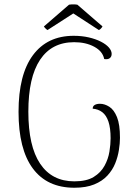

<svg xmlns="http://www.w3.org/2000/svg" viewBox="-20 -869 646 901"><path d="M329 12Q201 12 134 -78.5Q67 -169 67 -344Q67 -519 134.5 -610Q202 -701 326 -701Q364 -701 396.5 -693.5Q429 -686 453.5 -673.5Q478 -661 491 -646Q504 -631 504 -616Q504 -603 495 -596Q486 -589 469 -592Q462 -628 422.5 -649.5Q383 -671 328 -671Q223 -671 168 -588.5Q113 -506 113 -345Q113 -183 168.5 -100.5Q224 -18 329 -18Q386 -18 419.5 -38.5Q453 -59 470.5 -91Q488 -123 493.5 -157.5Q499 -192 499 -220Q499 -268 489 -298Q479 -328 460 -342.5Q441 -357 415 -359Q415 -371 424.5 -376.5Q434 -382 449 -382Q471 -382 493 -368Q515 -354 529 -319.5Q543 -285 543 -222Q543 -197 538 -165Q533 -133 520.5 -102Q508 -71 484 -45Q460 -19 422 -3.5Q384 12 329 12ZM343 -847 461 -745Q459 -741 454 -735.5Q449 -730 444 -728L324 -806L203 -728Q199 -730 193.5 -735.5Q188 -741 186 -745L304 -847Q310 -848 317 -848.5Q324 -849 330.5 -848.5Q337 -848 343 -847Z"/></svg>

Font: Arima Thin ExtraLight
Style: Regular
Weight: 250
Version: Version 1.100